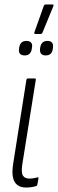

<svg xmlns="http://www.w3.org/2000/svg" viewBox="-20 -833 260 859"><path d="M97 6Q73 6 58 -5Q43 -16 38 -39.5Q33 -63 39 -101L98 -475Q99 -482 105 -482H135Q142 -482 140 -475L80 -99Q74 -61 82.5 -47.5Q91 -34 111 -34Q121 -34 129.5 -35.5Q138 -37 146 -39Q153 -42 152 -34L147 -7Q146 -2 143 -1Q134 2 122.5 4Q111 6 97 6ZM139 -681Q131 -681 134 -689L176 -807Q178 -813 185 -813H215Q218 -813 219 -811Q220 -809 219 -806L170 -687Q168 -681 161 -681ZM91 -585Q77 -585 70 -592Q63 -599 65 -614L66 -621Q71 -650 98 -650Q112 -650 119 -642.5Q126 -635 123 -620L122 -613Q117 -585 91 -585ZM184 -585Q171 -585 164.5 -592Q158 -599 159 -614L160 -621Q165 -650 192 -650Q206 -650 212.5 -642.5Q219 -635 217 -620L216 -613Q212 -585 184 -585Z"/></svg>

Font: Sofia Sans Extra Condensed Light
Style: Italic
Weight: 300
Italic angle: -9°
Version: Version 4.100